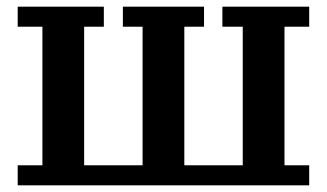

<svg xmlns="http://www.w3.org/2000/svg" viewBox="-20 -550 979 575"><path d="M707 -55V-470H646V-530H906V-470H832V-55H906V5H33V-55H107V-470H33V-530H291V-470H232V-55H407V-470H348V-530H591V-470H532V-55Z"/></svg>

Font: PT Serif Caption
Style: Semibold
Weight: 600
Designer: A.Korolkova, O.Umpeleva, V.Yefimov
Foundry: ParaType Ltd
Version: Version 1.00;May 2, 2020;FontCreator 12.0.0.2544 64-bit